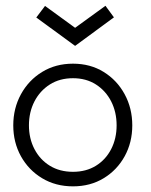

<svg xmlns="http://www.w3.org/2000/svg" viewBox="-20 -648 534 680"><path d="M238.5 12Q177 12 129.2 -16.8Q81.5 -45.5 54.2 -94.5Q27 -143.5 27 -204Q27 -264.5 54.2 -314.2Q81.5 -364 129.2 -393.2Q177 -422.5 238.5 -422.5Q300 -422.5 347.2 -393.2Q394.5 -364 421.5 -314.2Q448.5 -264.5 448.5 -204Q448.5 -143.5 421.5 -94.5Q394.5 -45.5 347.2 -16.8Q300 12 238.5 12ZM238.5 -39.5Q285 -39.5 319.8 -61Q354.5 -82.5 373.8 -120Q393 -157.5 393 -204Q393 -251 373.8 -288.8Q354.5 -326.5 319.8 -348.8Q285 -371 238.5 -371Q191.5 -371 156.5 -348.8Q121.5 -326.5 102 -288.8Q82.5 -251 82.5 -204Q82.5 -157.5 102 -120Q121.5 -82.5 156.5 -61Q191.5 -39.5 238.5 -39.5ZM246 -485.5 108.5 -586 139.5 -627 246 -549.5 353.5 -627.5 383.5 -586.5Z"/></svg>

Font: League Spartan Thin Light
Style: Regular
Weight: 300
Version: Version 2.002